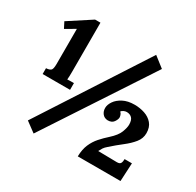

<svg xmlns="http://www.w3.org/2000/svg" viewBox="-157 -893 1109 1086"><g transform="rotate(30 397.5 -350.0)"><path d="M64 -301V-339Q84 -340 94 -347.5Q104 -355 104 -389V-619L41 -582L21 -621L167 -716H202V-395Q202 -380 201.5 -366Q201 -352 200 -344Q209 -345 222.5 -345Q236 -345 243 -345V-301ZM188 16 123 -32 566 -716 634 -663ZM469 3Q470 -43 484 -75.5Q498 -108 520.5 -133.5Q543 -159 569 -182Q608 -217 619.5 -247.5Q631 -278 631 -297Q631 -327 618 -340Q605 -353 584 -353Q574 -353 564 -348Q554 -343 550 -337Q558 -330 561 -320.5Q564 -311 564 -306Q564 -293 552 -275.5Q540 -258 513 -258Q491 -259 478.5 -274.5Q466 -290 466 -312Q466 -333 481.5 -356Q497 -379 527.5 -395Q558 -411 602 -411Q637 -411 668.5 -400.5Q700 -390 720 -366.5Q740 -343 740 -304Q740 -270 717.5 -242Q695 -214 660 -187Q625 -160 588 -127Q574 -115 567.5 -105Q561 -95 554 -81L677 -79Q686 -79 692.5 -81.5Q699 -84 702.5 -92Q706 -100 706 -116H754L748 3Z"/></g></svg>

Font: Lora
Style: Weight 700
Weight: 700
Designer: Olga Karpushina, Alexei Vanyashin (Cyrillic)
Foundry: Cyreal
Version: Version 3.001